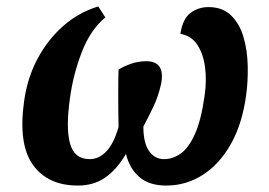

<svg xmlns="http://www.w3.org/2000/svg" viewBox="-20 -566 836 596"><path d="M55 -253Q65 -325 97 -384.5Q129 -444 177 -486Q225 -528 285 -546L307 -512Q261 -474 234 -404.5Q207 -335 197 -260Q184 -168 197.5 -120Q211 -72 258 -72Q288 -72 311 -97Q334 -122 348 -172Q347 -223 347 -272Q347 -321 348 -350Q364 -360 386.5 -368Q409 -376 434 -376Q494 -376 480 -305Q471 -266 457 -236.5Q443 -207 425 -173Q425 -123 442.5 -97.5Q460 -72 489 -72Q516 -72 540.5 -89Q565 -106 584.5 -148.5Q604 -191 615 -268Q622 -316 616.5 -357.5Q611 -399 592.5 -427Q574 -455 540 -461Q547 -508 571.5 -526Q596 -544 627 -544Q671 -544 697.5 -518Q724 -492 736 -450.5Q748 -409 749 -361Q750 -313 744 -270Q732 -182 697 -119.5Q662 -57 610 -23.5Q558 10 496 10Q443 10 412.5 -16.5Q382 -43 371 -88Q341 -38 305.5 -14Q270 10 222 10Q128 10 82 -54.5Q36 -119 55 -253Z"/></svg>

Font: Noto Serif SemiCondensed
Style: Bold Italic
Weight: 700
Width: 4
Italic angle: -12°
Designer: Monotype Design Team
Foundry: Monotype Imaging Inc.
Version: Version 2.014